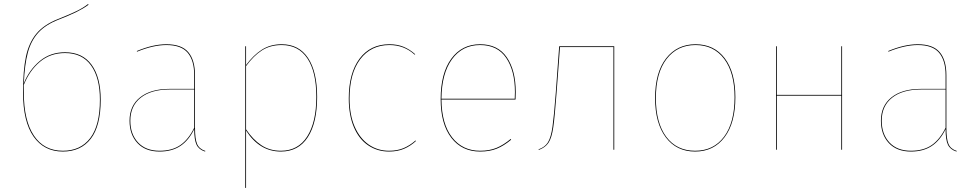

<svg xmlns="http://www.w3.org/2000/svg" viewBox="-20 -748 4874 959"><path d="M483 -250Q483 -119 433.5 -55Q384 9 294 9Q200 9 147.5 -66Q95 -141 95 -286Q95 -396 109.5 -465Q124 -534 161.5 -579.5Q199 -625 270 -653Q328 -676 362 -692.5Q396 -709 420 -728L422 -724Q396 -705 362.5 -688.5Q329 -672 273 -650Q208 -625 171.5 -585Q135 -545 119 -485Q103 -425 99 -332Q126 -399 178.5 -443Q231 -487 305 -487Q392 -487 437.5 -424.5Q483 -362 483 -250ZM479 -250Q479 -360 434.5 -421.5Q390 -483 305 -483Q231 -483 179 -439Q127 -395 99 -324V-286Q99 -146 149.5 -70.5Q200 5 294 5Q382 5 430.5 -58Q479 -121 479 -250Z M1006 6 1004 9Q973 -1 961.5 -25.5Q950 -50 950 -103Q923 -47 881 -19Q839 9 777 9Q706 9 666.5 -33.5Q627 -76 627 -145Q627 -220 680 -262Q733 -304 826 -304H950V-372Q950 -446 917.5 -484.5Q885 -523 811 -523Q746 -523 665 -490L663 -493Q744 -527 811 -527Q887 -527 920.5 -487.5Q954 -448 954 -372V-110Q954 -54 964.5 -29Q975 -4 1006 6ZM950 -110V-301H827Q735 -301 683 -260Q631 -219 631 -145Q631 -78 669.5 -36.5Q708 5 777 5Q840 5 881 -23.5Q922 -52 950 -110Z M1564 -264Q1564 -135 1517.5 -63Q1471 9 1383 9Q1276 9 1209 -96V190L1205 191V-517H1209V-423Q1245 -472 1287.5 -499.5Q1330 -527 1387 -527Q1473 -527 1518.5 -458.5Q1564 -390 1564 -264ZM1560 -264Q1560 -389 1515.5 -456Q1471 -523 1387 -523Q1330 -523 1288.5 -496.5Q1247 -470 1209 -418V-102Q1243 -51 1285 -23Q1327 5 1383 5Q1469 5 1514.5 -66.5Q1560 -138 1560 -264Z M2054 -477 2051 -475Q1999 -523 1925 -523Q1833 -523 1779.5 -452.5Q1726 -382 1726 -256Q1726 -174 1751.5 -115.5Q1777 -57 1821.5 -26Q1866 5 1923 5Q1965 5 1996.5 -8.5Q2028 -22 2055 -46L2058 -44Q2031 -19 1998.5 -5Q1966 9 1923 9Q1865 9 1819 -22Q1773 -53 1747.5 -113Q1722 -173 1722 -256Q1722 -383 1776 -455Q1830 -527 1925 -527Q1964 -527 1995 -514.5Q2026 -502 2054 -477Z M2555 -251H2185Q2186 -129 2238 -62Q2290 5 2378 5Q2425 5 2460 -9.5Q2495 -24 2531 -54L2533 -50Q2497 -20 2461.5 -5.5Q2426 9 2378 9Q2287 9 2234 -60Q2181 -129 2181 -253Q2181 -382 2234 -454.5Q2287 -527 2378 -527Q2467 -527 2511.5 -461.5Q2556 -396 2556 -288Q2556 -265 2555 -251ZM2552 -288Q2552 -394 2508.5 -458.5Q2465 -523 2378 -523Q2289 -523 2237.5 -452Q2186 -381 2185 -255H2551Q2552 -268 2552 -288Z M3048 -517V0H3044V-513H2777L2760 -285Q2751 -165 2743.5 -112.5Q2736 -60 2720 -35.5Q2704 -11 2671 1L2670 -2Q2702 -13 2717 -37.5Q2732 -62 2739.5 -114.5Q2747 -167 2756 -285L2773 -517Z M3653 -262Q3653 -134 3599 -62.5Q3545 9 3452 9Q3359 9 3305.5 -62Q3252 -133 3252 -258Q3252 -386 3307 -456.5Q3362 -527 3454 -527Q3547 -527 3600 -457Q3653 -387 3653 -262ZM3256 -258Q3256 -134 3308 -64.5Q3360 5 3452 5Q3544 5 3596.5 -65Q3649 -135 3649 -262Q3649 -385 3597 -454Q3545 -523 3454 -523Q3363 -523 3309.5 -453.5Q3256 -384 3256 -258Z M4182 -270H3860V0H3856V-517H3860V-274H4182V-517H4186V0H4182Z M4759 6 4757 9Q4726 -1 4714.5 -25.5Q4703 -50 4703 -103Q4676 -47 4634 -19Q4592 9 4530 9Q4459 9 4419.5 -33.5Q4380 -76 4380 -145Q4380 -220 4433 -262Q4486 -304 4579 -304H4703V-372Q4703 -446 4670.5 -484.5Q4638 -523 4564 -523Q4499 -523 4418 -490L4416 -493Q4497 -527 4564 -527Q4640 -527 4673.5 -487.5Q4707 -448 4707 -372V-110Q4707 -54 4717.5 -29Q4728 -4 4759 6ZM4703 -110V-301H4580Q4488 -301 4436 -260Q4384 -219 4384 -145Q4384 -78 4422.5 -36.5Q4461 5 4530 5Q4593 5 4634 -23.5Q4675 -52 4703 -110Z"/></svg>

Font: FiraGO Four
Style: Regular
Weight: 100
Designer: bBox Type
Foundry: bBox Type GmbH
Version: Version 1.001